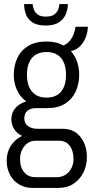

<svg xmlns="http://www.w3.org/2000/svg" viewBox="-20 -743 456 948"><path d="M141 185Q104 185 75 168Q46 151 29.5 120Q13 89 13 51Q13 8 34 -24Q55 -56 89 -72Q63 -84 49.5 -106.5Q36 -129 36 -154Q36 -187 56.5 -210Q77 -233 110 -242Q79 -264 63.5 -299Q48 -334 48 -373Q48 -419 65.5 -456.5Q83 -494 119 -516Q155 -538 209 -538Q235 -538 256 -533Q277 -528 293 -518Q318 -529 333 -553Q348 -577 353 -611H414Q413 -582 402.5 -556.5Q392 -531 374 -513.5Q356 -496 330 -491Q351 -467 361 -437Q371 -407 371 -374Q371 -328 353.5 -290.5Q336 -253 301 -231Q266 -209 212 -209H156Q132 -209 116 -196.5Q100 -184 100 -158Q100 -133 119 -120Q138 -107 165 -107H290Q346 -107 377.5 -66.5Q409 -26 409 33Q409 75 391.5 109.5Q374 144 342.5 164.5Q311 185 266 185ZM156 132H260Q284 132 303 120Q322 108 332.5 87.5Q343 67 343 43Q343 2 324.5 -23Q306 -48 273 -48H156Q122 -48 100.5 -21.5Q79 5 79 43Q79 83 99.5 107.5Q120 132 156 132ZM209 -261Q257 -261 281.5 -290.5Q306 -320 306 -373Q306 -427 281.5 -456.5Q257 -486 209 -486Q162 -486 137.5 -456.5Q113 -427 113 -373Q113 -339 124 -313.5Q135 -288 156.5 -274.5Q178 -261 209 -261ZM205 -617Q163 -617 139.5 -633Q116 -649 107.5 -673.5Q99 -698 99 -723H141Q142 -711 147 -696.5Q152 -682 166 -671.5Q180 -661 206 -661Q234 -661 248 -671.5Q262 -682 267.5 -696.5Q273 -711 273 -723H315Q315 -698 305 -673.5Q295 -649 271.5 -633Q248 -617 205 -617Z"/></svg>

Font: Archivo Condensed Light
Style: Regular
Weight: 300
Width: 3
Designer: Hector Gatti
Foundry: Omnibus-Type
Version: Version 2.001